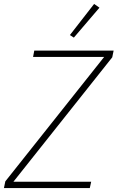

<svg xmlns="http://www.w3.org/2000/svg" viewBox="-43 -955 597 975"><path d="M413 0H-23L-16 -34L486 -666H125L131 -698H534L527 -664L25 -32H420ZM332 -764 312 -777 435 -935 462 -916Z"/></svg>

Font: IBM Plex Sans Condensed ExtraLight
Style: Italic
Weight: 200
Width: 3
Italic angle: -11°
Designer: Mike Abbink, Paul van der Laan, Pieter van Rosmalen
Foundry: Bold Monday
Version: Version 1.3